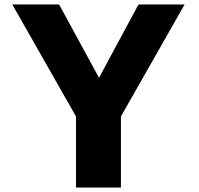

<svg xmlns="http://www.w3.org/2000/svg" viewBox="-20 -832 889 859"><path d="M423 -484 246 -809 243 -812H35L320 -311V6L321 7H520L521 6V-311L806 -812H601L598 -809Z"/></svg>

Font: Hussar Woodtype
Style: SeBd
Weight: 900
Foundry: Cannot Into Space Fonts
Version: Version 1.07